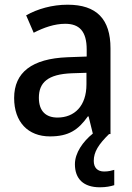

<svg xmlns="http://www.w3.org/2000/svg" viewBox="-20 -569 561 815"><path d="M378 114C378 76 398 44 443 0H449V-364C449 -488 390 -549 267 -549C201 -549 139 -531 91 -504L123 -430C166 -452 211 -468 257 -468C316 -468 348 -437 348 -359V-329L266 -326C116 -320 40 -262 40 -153C40 -51 99 10 192 10C271 10 312 -17 353 -75H356L374 -2C332 32 298 80 298 128C298 190 334 226 404 226C430 226 449 222 465 217V152C455 155 441 159 422 159C394 159 378 143 378 114ZM285 -258 347 -260V-211C347 -119 296 -70 224 -70C176 -70 145 -96 145 -154C145 -218 182 -254 285 -258Z"/></svg>

Font: Noto Sans Arabic UI SmCn Md
Style: Regular
Weight: 500
Width: 4
Designer: Monotype Design Team, Nadine Chahine and Nizar Qandah
Foundry: Monotype Imaging Inc.
Version: Version 2.010